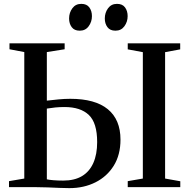

<svg xmlns="http://www.w3.org/2000/svg" viewBox="-20 -967 978 992"><path d="M338.5 5Q318.5 5 288.2 3.8Q258 2.5 226.5 1.2Q195 0 168.5 0H26.5V-31L105.5 -44.5V-698L29 -712.5V-743H314V-712.5L222 -698V-447Q251.5 -450.5 282.5 -453.5Q313.5 -456.5 343 -456.5Q471.5 -456.5 537 -402.8Q602.5 -349 602.5 -245.5Q602.5 -167 567.8 -111Q533 -55 473.2 -25Q413.5 5 338.5 5ZM306.5 -34Q365 -34 403.8 -57.2Q442.5 -80.5 462.2 -125Q482 -169.5 482 -233Q482 -332 439 -373Q396 -414 313.5 -414Q288.5 -414 266 -411.8Q243.5 -409.5 222 -406V-40.5Q234.5 -37.5 256.8 -35.8Q279 -34 306.5 -34ZM718 -44.5V-697.5L640 -712V-743H911V-712L833 -697.5V-44.5L911.5 -30.5V0H640V-31ZM391.5 -808.5Q364 -808.5 350.5 -826.8Q337 -845 337 -871.5Q337 -901.5 353.8 -924.2Q370.5 -947 399.5 -947H400.5Q428 -947 441.5 -928.8Q455 -910.5 455 -883.5Q455 -854.5 438.2 -831.5Q421.5 -808.5 392.5 -808.5ZM576 -808.5Q548.5 -808.5 535 -826.8Q521.5 -845 521.5 -871.5Q521.5 -901.5 538.2 -924.2Q555 -947 584 -947H585Q612.5 -947 626 -928.8Q639.5 -910.5 639.5 -883.5Q639.5 -854.5 622.8 -831.5Q606 -808.5 577 -808.5Z"/></svg>

Font: Merriweather 96pt Medium
Style: Regular
Weight: 500
Version: Version 2.100